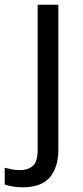

<svg xmlns="http://www.w3.org/2000/svg" viewBox="-75 -556 353 816"><path d="M22 240Q-3 240 -22 236.5Q-41 233 -55 228V157Q-40 161 -24 164Q-8 167 11 167Q43 167 64 149.5Q85 132 85 83V-536H173V80Q173 155 137 197.5Q101 240 22 240Z"/></svg>

Font: Noto Sans Old Hungarian
Style: Regular
Weight: 400
Designer: Monotype Design Team
Foundry: Monotype Imaging Inc.
Version: Version 2.005; ttfautohint (v1.8.4.7-5d5b)